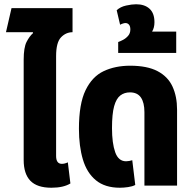

<svg xmlns="http://www.w3.org/2000/svg" viewBox="-20 -870 908 900"><path d="M221 10Q154 10 122.5 -22.5Q91 -55 91 -120V-590Q91 -647 104.5 -673.5Q118 -700 135 -715L134 -719H8L34 -832H320V-719Q289 -719 266 -695Q243 -671 243 -607V-139Q243 -102 270 -102Q283 -102 298 -109L310 -10Q277 10 221 10Z M542 10Q472 10 429.5 -25Q387 -60 368.5 -122.5Q350 -185 350 -266Q350 -383 381 -447Q412 -511 466 -536.5Q520 -562 590 -562Q670 -562 718.5 -536.5Q767 -511 788.5 -464.5Q810 -418 810 -356V0H657V-344Q657 -389 640.5 -413Q624 -437 589 -437Q563 -437 544 -422.5Q525 -408 515 -372Q505 -336 505 -269Q505 -199 520 -156.5Q535 -114 571 -114Q578 -114 586 -115.5Q594 -117 600 -119L614 -3Q601 4 580.5 7Q560 10 542 10Z M534 -622V-673Q543 -676 556.5 -683Q570 -690 580.5 -702Q591 -714 591 -732Q591 -747 584.5 -754.5Q578 -762 568 -762Q563 -762 555.5 -759.5Q548 -757 543 -754L527 -822Q544 -838 571 -844Q598 -850 618 -850Q658 -850 681 -829Q704 -808 704 -766Q704 -740 693 -722H806V-622Z"/></svg>

Font: Noto Sans Thai Cond ExtBd
Style: Regular
Weight: 800
Width: 3
Designer: Monotype Design Team
Foundry: Monotype Imaging Inc.
Version: Version 2.002; ttfautohint (v1.8.4.7-5d5b)